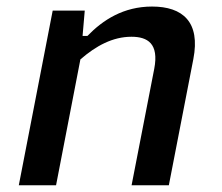

<svg xmlns="http://www.w3.org/2000/svg" viewBox="-20 -552 660 572"><path d="M483 0 556 -376C577.5 -486.5 524.5 -532.5 433 -532.5C348 -532.5 286.5 -492.5 240.5 -445H226L232.5 -520.5H137L36 0H147L219.5 -375C266 -415.5 316 -442.5 371.5 -442.5C419.5 -442.5 454 -422.5 439.5 -347L372 0Z"/></svg>

Font: Monaspace Neon Medium
Style: Italic
Weight: 500
Italic angle: -11°
Designer: Riley Cran & the Lettermatic Team
Foundry: Lettermatic
Version: Version 1.200 (Monaspace Neon)